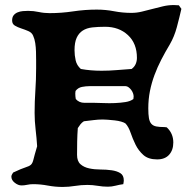

<svg xmlns="http://www.w3.org/2000/svg" viewBox="-20 -742 747 760"><path d="M500 -691Q521 -691 541.5 -696Q562 -701 583 -706.5Q604 -712 625 -717Q646 -722 668 -722L688 -721L698 -707Q690 -672 680 -634.5Q670 -597 652 -566Q634 -536 618.5 -506Q603 -476 591.5 -445Q580 -414 573.5 -381.5Q567 -349 567 -313Q567 -289 569.5 -274.5Q572 -260 579 -252Q586 -244 598.5 -241.5Q611 -239 631 -239L640 -238Q666 -214 666 -178Q666 -148 649.5 -129.5Q633 -111 602 -111Q567 -111 547.5 -128.5Q528 -146 516.5 -169.5Q505 -193 497 -216.5Q489 -240 477 -253Q472 -257 460 -260.5Q448 -264 434 -265.5Q420 -267 407 -268Q394 -269 387 -269Q368 -269 349.5 -266.5Q331 -264 312 -262Q304 -257 298.5 -250Q293 -243 288 -235Q286 -209 285.5 -182Q285 -155 285 -129Q285 -104 298.5 -92Q312 -80 333 -75.5Q354 -71 377.5 -71Q401 -71 422 -68Q443 -65 456.5 -56.5Q470 -48 470 -28Q470 -23 468 -13Q453 -11 437.5 -7Q422 -3 407 -3Q387 -3 366.5 -6.5Q346 -10 326 -10Q301 -10 276.5 -6Q252 -2 228 -2Q198 -2 169 -7.5Q140 -13 111 -13Q99 -13 87.5 -10.5Q76 -8 65 -8Q52 -8 38.5 -18.5Q25 -29 25 -43Q25 -47 27.5 -51.5Q30 -56 32 -59Q66 -75 81 -79.5Q96 -84 102.5 -90Q109 -96 112.5 -111Q116 -126 127 -163Q125 -195 121 -229Q117 -263 117 -295Q117 -340 120 -383.5Q123 -427 123 -472Q123 -486 123 -503Q123 -520 122.5 -537.5Q122 -555 119.5 -571.5Q117 -588 111 -601Q106 -613 92 -619Q78 -625 64 -629.5Q50 -634 39 -640.5Q28 -647 28 -661Q28 -674 34 -681.5Q40 -689 49.5 -693Q59 -697 70 -698Q81 -699 91 -699Q113 -699 133.5 -694.5Q154 -690 176 -690Q223 -690 269.5 -697Q316 -704 363 -704Q398 -704 431.5 -697.5Q465 -691 500 -691ZM275 -543Q275 -523 279.5 -503Q284 -483 300 -469Q338 -462 382 -462Q412 -462 441.5 -464.5Q471 -467 501 -469Q512 -477 517 -488.5Q522 -500 522 -513Q522 -570 486.5 -603Q451 -636 396 -636Q368 -636 345.5 -633.5Q323 -631 307.5 -621Q292 -611 283.5 -592.5Q275 -574 275 -543ZM279 -382 278 -372Q278 -366 278.5 -360.5Q279 -355 280 -350Q293 -335 314.5 -335Q336 -335 354 -335Q369 -335 391 -334Q413 -333 435 -334Q457 -335 476.5 -338Q496 -341 508 -350L509 -360Q509 -366 506.5 -373Q504 -380 499.5 -386Q495 -392 489 -396.5Q483 -401 477 -401H335Q320 -401 304.5 -398Q289 -395 279 -382Z"/></svg>

Font: CAT Altenglisch
Style: Regular
Weight: 400
Designer: Peter Wiegel
Foundry: Peter Wiegel, CAT Fonts
Version: Version 1.000